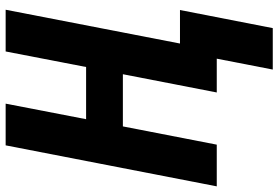

<svg xmlns="http://www.w3.org/2000/svg" viewBox="-190 -600 962 663"><g transform="rotate(-90 290.5 -268.0)"><path d="M382.3 193.4H525.4L587.9 -127H472.2L588.9 -729H444.8L391.1 -451.2H210.9L264.6 -729H120.6L-21 0H123L186 -324.2H366.2L303.2 0H419.9Z"/></g></svg>

Font: Hack
Style: Bold Oblique
Weight: 700
Italic angle: -12°
Monospace: yes
Designer: Christopher Simpkins
Foundry: Christopher Simpkins
Version: Version 2.010